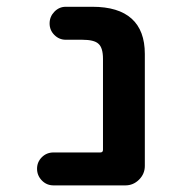

<svg xmlns="http://www.w3.org/2000/svg" viewBox="-20 -568 540 569"><path d="M138.7 -18.6Q118.2 -18.6 104 -33.2Q89.8 -47.9 89.8 -67.9Q89.8 -87.9 104 -102.1Q118.2 -116.2 138.7 -116.2H277.3Q285.2 -116.2 285.2 -124V-393.6Q285.2 -426.8 271.5 -438.5Q258.8 -450.2 223.6 -450.2H174.8Q155.3 -450.2 141.1 -464.4Q127 -478.5 127 -498.5Q127 -518.6 141.1 -533.2Q155.3 -547.9 174.8 -547.9H253.9Q331.1 -547.9 370.1 -512.7Q409.2 -477.5 409.2 -408.2V-76.2Q409.2 -52.7 392.1 -35.6Q375 -18.6 351.6 -18.6Z"/></svg>

Font: Rounded Mgen+ 2m medium
Style: Regular
Weight: 500
Designer: [Source Han Sans]
Ryoko NISHIZUKA  (kana & ideographs); Paul D. Hunt (Latin, Greek & Cyrillic); Wenlong ZHANG  (bopomofo
Version: Version 1.059.20150602